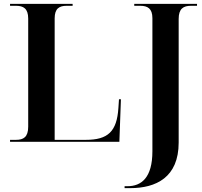

<svg xmlns="http://www.w3.org/2000/svg" viewBox="-20 -734 1046 994"><path d="M625 240H654C787 240 905 185 905 4V-636C905 -690 930 -704 969 -704H1000V-714H675V-704H706C744 -704 769 -690 769 -640V49C769 186 712 230 640 230H625ZM32 0H598L606 -220H596L593 -175C585 -53 539 -10 424 -10H263V-639C263 -690 287 -704 325 -704H356V-714H32V-704H63C101 -704 126 -690 126 -638V-78C126 -24 101 -10 63 -10H32Z"/></svg>

Font: Noto Serif Display SemiBold
Style: Regular
Weight: 600
Designer: Monotype Design Team
Foundry: Monotype Imaging Inc.
Version: Version 2.009